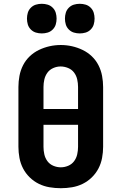

<svg xmlns="http://www.w3.org/2000/svg" viewBox="-20 -983 640 1011"><path d="M300 8Q270 8 240.5 3Q211 -2 184.5 -15Q158 -28 136.5 -49Q115 -70 101.5 -96Q88 -122 82.5 -151.5Q77 -181 77 -210V-525Q77 -554 82.5 -583.5Q88 -613 101.5 -639.5Q115 -666 136.5 -686.5Q158 -707 185 -720Q212 -733 241 -739.5Q270 -746 300 -746Q330 -746 359 -739.5Q388 -733 415 -720Q442 -707 463.5 -686.5Q485 -666 498.5 -639.5Q512 -613 517.5 -583.5Q523 -554 523 -525V-210Q523 -181 517.5 -151.5Q512 -122 498.5 -96Q485 -70 463.5 -49Q442 -28 415.5 -15Q389 -2 359.5 3Q330 8 300 8ZM209 -409H391V-525Q391 -545 386.5 -565Q382 -585 370 -601Q358 -617 338.5 -625Q319 -633 299 -633Q279 -633 260 -624.5Q241 -616 229.5 -600Q218 -584 213.5 -564.5Q209 -545 209 -525ZM300 -102Q320 -102 339 -110Q358 -118 370 -134Q382 -150 386.5 -170Q391 -190 391 -210V-326H209V-210Q209 -190 213.5 -170Q218 -150 230 -134Q242 -118 261 -110Q280 -102 300 -102ZM400 -807Q384 -807 369 -811.5Q354 -816 342.5 -827.5Q331 -839 326.5 -854Q322 -869 322 -885Q322 -901 326.5 -916Q331 -931 342.5 -942.5Q354 -954 369 -958.5Q384 -963 400 -963Q416 -963 431 -958.5Q446 -954 457.5 -942.5Q469 -931 473.5 -916Q478 -901 478 -885Q478 -869 473.5 -854Q469 -839 457.5 -827.5Q446 -816 431 -811.5Q416 -807 400 -807ZM200 -807Q184 -807 169 -811.5Q154 -816 142.5 -827.5Q131 -839 126.5 -854Q122 -869 122 -885Q122 -901 126.5 -916Q131 -931 142.5 -942.5Q154 -954 169 -958.5Q184 -963 200 -963Q216 -963 231 -958.5Q246 -954 257.5 -942.5Q269 -931 273.5 -916Q278 -901 278 -885Q278 -869 273.5 -854Q269 -839 257.5 -827.5Q246 -816 231 -811.5Q216 -807 200 -807Z"/></svg>

Font: Iosevka Curly Slab XBdEx
Style: Regular
Weight: 800
Width: 7
Monospace: yes
Designer: Belleve Invis
Foundry: Belleve Invis
Version: Version 11.0.0; ttfautohint (v1.8.3)